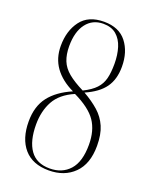

<svg xmlns="http://www.w3.org/2000/svg" viewBox="-138 -801 705 888"><g transform="rotate(20 214.5 -357.0)"><path d="M212 10Q132 10 90 -38.5Q48 -87 48 -172Q48 -246 84.5 -293.5Q121 -341 193 -372Q132 -401 100 -445.5Q68 -490 68 -551Q68 -625 105 -674.5Q142 -724 219 -724Q293 -724 330 -676.5Q367 -629 367 -556Q367 -494 338 -453.5Q309 -413 245 -385Q289 -360 320 -332.5Q351 -305 367.5 -267Q384 -229 384 -173Q384 -84 336.5 -37Q289 10 212 10ZM234 -391Q274 -411 294.5 -433Q315 -455 322.5 -484.5Q330 -514 330 -557Q330 -601 319 -636.5Q308 -672 283.5 -693Q259 -714 219 -714Q166 -714 135.5 -674Q105 -634 105 -563Q105 -522 117 -492Q129 -462 157.5 -438.5Q186 -415 234 -391ZM213 0Q274 0 310.5 -40.5Q347 -81 347 -165Q347 -235 316 -280.5Q285 -326 206 -364Q139 -335 112 -285.5Q85 -236 85 -170Q85 -89 116.5 -44.5Q148 0 213 0Z"/></g></svg>

Font: Noto Serif Display ExtraCondensed ExtraLight
Style: Regular
Weight: 200
Width: 2
Designer: Monotype Design Team
Foundry: Monotype Imaging Inc.
Version: Version 2.009